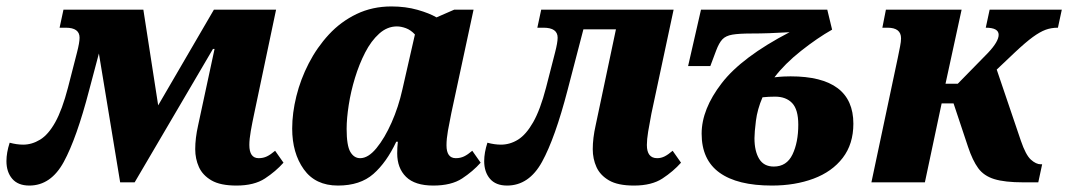

<svg xmlns="http://www.w3.org/2000/svg" viewBox="-53 -566 3316 596"><path d="M38 10Q3 10 -15 -11Q-33 -32 -33 -66Q-33 -92 -23 -123Q-1 -117 19 -117Q46 -117 71.5 -132.5Q97 -148 118.5 -186.5Q140 -225 158 -294L186 -403Q194 -434 194 -449Q194 -480 151 -480H132L144 -536H392L438 -239L611 -536H804L736 -213Q730 -185 725.5 -159.5Q721 -134 721 -116Q721 -75 750 -75Q764 -75 775.5 -80.5Q787 -86 801 -98L827 -61Q803 -34 769.5 -12Q736 10 681 10Q631 10 603.5 -6Q576 -22 564.5 -47.5Q553 -73 553 -103Q553 -137 562 -177L613 -414H608L365 0H320L254 -400L224 -287Q185 -137 145 -63.5Q105 10 38 10Z M996 10Q926 10 890 -40.5Q854 -91 854 -167Q854 -215 867 -267.5Q880 -320 905.5 -369.5Q931 -419 968 -459Q1005 -499 1054 -522.5Q1103 -546 1162 -546Q1206 -546 1243 -535.5Q1280 -525 1302 -512L1357 -536H1417L1348 -215Q1342 -186 1337.5 -160.5Q1333 -135 1333 -115Q1333 -75 1362 -75Q1376 -75 1387.5 -80.5Q1399 -86 1413 -98L1439 -61Q1415 -34 1381.5 -12Q1348 10 1292 10Q1235 10 1207.5 -17Q1180 -44 1180 -90Q1180 -109 1182 -126H1177Q1147 -62 1106 -26Q1065 10 996 10ZM1065 -75Q1090 -75 1115.5 -106Q1141 -137 1162.5 -185.5Q1184 -234 1196 -288L1235 -459Q1222 -473 1207 -478.5Q1192 -484 1179 -484Q1149 -484 1124 -461.5Q1099 -439 1080.5 -403Q1062 -367 1049 -324.5Q1036 -282 1029.5 -240Q1023 -198 1023 -166Q1023 -114 1034.5 -94.5Q1046 -75 1065 -75Z M1521 10Q1486 10 1468 -11Q1450 -32 1450 -66Q1450 -92 1460 -123Q1482 -117 1502 -117Q1530 -117 1555 -132.5Q1580 -148 1602 -186.5Q1624 -225 1642 -294L1670 -403Q1678 -434 1678 -449Q1678 -480 1634 -480H1615L1627 -536H2038L1969 -213Q1963 -182 1959 -157.5Q1955 -133 1955 -116Q1955 -75 1987 -75Q1999 -75 2010 -80.5Q2021 -86 2035 -98L2061 -61Q2037 -34 2003.5 -12Q1970 10 1915 10Q1865 10 1837.5 -6Q1810 -22 1798.5 -47.5Q1787 -73 1787 -103Q1787 -137 1796 -177L1859 -475H1758L1709 -287Q1670 -137 1629.5 -63.5Q1589 10 1521 10Z M2343 10Q2236 10 2180.5 -30Q2125 -70 2125 -151Q2125 -227 2187.5 -308Q2250 -389 2398 -466Q2365 -464 2335.5 -463Q2306 -462 2279 -462Q2241 -462 2220.5 -458.5Q2200 -455 2189.5 -444Q2179 -433 2170 -409L2152 -361H2083L2123 -536H2515L2530 -474Q2484 -448 2433.5 -408Q2383 -368 2351 -326Q2368 -328 2380 -328.5Q2392 -329 2401 -329Q2596 -329 2596 -182Q2596 -119 2563 -76Q2530 -33 2472.5 -11.5Q2415 10 2343 10ZM2349 -49Q2389 -49 2407 -86.5Q2425 -124 2425 -179Q2425 -226 2406 -246Q2387 -266 2353 -266Q2333 -266 2314 -264Q2298 -227 2293.5 -191Q2289 -155 2289 -137Q2289 -97 2303.5 -73Q2318 -49 2349 -49Z M2652 0 2734 -387Q2738 -407 2741 -422Q2744 -437 2744 -447Q2744 -480 2702 -480H2686L2697 -536H2932L2882 -306H2920L3014 -402Q3047 -437 3047 -458Q3047 -480 3007 -480L3019 -536H3243L3231 -480Q3210 -480 3192.5 -473.5Q3175 -467 3153 -451Q3131 -435 3098 -404L3041 -350L3116 -129Q3131 -85 3147 -70.5Q3163 -56 3178 -56H3182L3170 0H3123Q3066 0 3033.5 -10Q3001 -20 2983.5 -44Q2966 -68 2952 -110L2907 -245H2870L2818 0Z"/></svg>

Font: Noto Serif SemiCondensed ExtraBold
Style: Italic
Weight: 800
Width: 4
Italic angle: -12°
Designer: Monotype Design Team
Foundry: Monotype Imaging Inc.
Version: Version 2.014; ttfautohint (v1.8.4.7-5d5b)